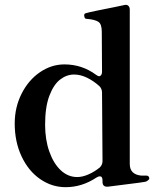

<svg xmlns="http://www.w3.org/2000/svg" viewBox="-20 -763 664 796"><path d="M599 -21Q590 -10 580 -9L553 -5L427 11H424Q405 11 405 -9V-15Q405 -32 394 -32Q388 -32 380 -27Q320 13 252 13Q195 13 146.5 -20.5Q98 -54 69.5 -114.5Q41 -175 41 -251Q41 -318 69.5 -374.5Q98 -431 145.5 -463.5Q193 -496 247 -496Q320 -496 378 -453Q386 -447 391 -447Q396 -447 399.5 -452Q403 -457 403 -465L402 -631Q402 -663 388 -672.5Q374 -682 338 -685Q333 -685 331 -690Q329 -695 329 -700Q329 -706 335 -708Q348 -712 380 -718.5Q412 -725 452 -733L495 -742L501 -743Q509 -743 513.5 -737.5Q518 -732 518 -723V-83Q518 -40 565 -35H587Q599 -35 599 -21ZM394 -69Q405 -80 405 -95L403 -379Q403 -394 393 -405Q369 -427 341.5 -440.5Q314 -454 287 -454Q256 -454 229 -433Q202 -412 184.5 -365.5Q167 -319 167 -246Q167 -184 184.5 -134.5Q202 -85 232 -57Q262 -29 300 -29Q322 -29 347 -40Q372 -51 394 -69Z"/></svg>

Font: Shippori Mincho B1
Style: Bold
Weight: 700
Designer: FONTDASU
Foundry: FONTDASU / Google Inc. / but / Adobe
Version: Version 3.110; ttfautohint (v1.8.3)